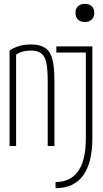

<svg xmlns="http://www.w3.org/2000/svg" viewBox="-20 -762 540 1002"><path d="M30 -498Q76 -530 141 -530Q188 -530 215 -512.5Q242 -495 253 -454Q264 -413 264 -340V0H229V-339Q229 -402 221.5 -436Q214 -470 194.5 -484Q175 -498 141 -498Q113 -498 92.5 -491Q72 -484 53 -469L64 -490V0H30ZM270 188Q348 188 388 131Q428 74 428 -40V-488H274V-520H462V-41Q462 88 413.5 154Q365 220 270 220ZM423 -647Q400 -647 387 -660Q374 -673 374 -695Q374 -717 387 -729.5Q400 -742 423 -742Q445 -742 458.5 -729.5Q472 -717 472 -695Q472 -673 458.5 -660Q445 -647 423 -647Z"/></svg>

Font: M PLUS 1 Code ExtraLight
Style: Regular
Weight: 250
Designer: Coji Morishita
Foundry: UNDERFOREST DESIGN
Version: Version 1.002